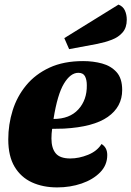

<svg xmlns="http://www.w3.org/2000/svg" viewBox="-20 -796 572 836"><path d="M229 20Q167 20 119 -2Q71 -24 43.5 -70Q16 -116 16 -189Q16 -254 35 -315Q54 -376 94 -424.5Q134 -473 195.5 -501.5Q257 -530 342 -530Q386 -530 424.5 -519.5Q463 -509 487.5 -482Q512 -455 512 -404Q512 -331 449.5 -287Q387 -243 258 -236Q246 -236 233 -235.5Q220 -235 207 -235Q204 -214 204 -193Q204 -151 222.5 -128.5Q241 -106 286 -106Q324 -106 363.5 -122Q403 -138 422 -169Q447 -154 447 -121Q447 -77 416 -45.5Q385 -14 335.5 3Q286 20 229 20ZM213 -278Q283 -278 321 -319.5Q359 -361 358 -425Q358 -449 350 -464Q342 -479 321 -479Q287 -479 258.5 -432Q230 -385 213 -278ZM281 -582 260 -630 496 -776Q516 -768 524 -750Q532 -732 532 -710Q532 -676 514 -655Q496 -634 467 -623Q438 -612 404 -605Z"/></svg>

Font: Sansita Swashed ExtraBold
Style: Regular
Weight: 800
Designer: Pablo Cosgaya
Foundry: Omnibus-Type
Version: Version 1.003; ttfautohint (v1.8.3)